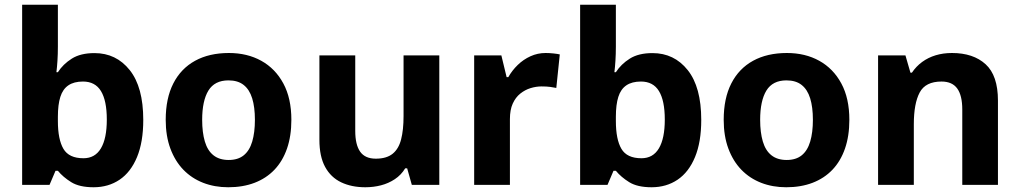

<svg xmlns="http://www.w3.org/2000/svg" viewBox="-20 -780 4301 810"><path d="M224.2 -582.9Q224.2 -552 222.4 -524Q220.6 -496 218 -475.4H224.2Q246 -509.4 283 -532.7Q319.9 -556 378.7 -556Q470.1 -556 527.3 -484.3Q584.4 -412.7 584.4 -274.1Q584.4 -180.9 558.1 -117.4Q531.8 -53.8 484.6 -21.9Q437.3 10 375 10Q315 10 280.5 -11.5Q246 -32.9 224.2 -59.5H214.2L188.9 0H73.4V-760H224.2ZM330.1 -436Q292 -436 268.5 -420Q244.9 -404 234.6 -371.4Q224.2 -338.8 224.2 -287.5V-269.4Q224.2 -191.8 247.6 -152.1Q270.9 -112.4 332.1 -112.4Q380.9 -112.4 405.7 -154.1Q430.6 -195.8 430.6 -275.7Q430.6 -355.4 406 -395.7Q381.5 -436 330.1 -436Z M1209.2 -274.5Q1209.2 -206.3 1190.8 -153.2Q1172.4 -100.2 1137.8 -63.9Q1103.1 -27.6 1053.9 -8.8Q1004.6 10 942.8 10Q885.5 10 837.1 -8.8Q788.8 -27.6 753.6 -63.9Q718.5 -100.2 698.8 -153.2Q679.1 -206.3 679.1 -274.5Q679.1 -365.3 711.2 -428Q743.3 -490.8 803 -523.6Q862.7 -556.4 945.8 -556.4Q1023 -556.4 1082.2 -523.6Q1141.4 -490.8 1175.3 -428Q1209.2 -365.3 1209.2 -274.5ZM832.9 -274.5Q832.9 -221.3 844.2 -183Q855.5 -144.7 880.5 -124.9Q905.4 -105.1 944.8 -105.1Q984.1 -105.1 1008.4 -124.9Q1032.8 -144.7 1044.1 -183Q1055.4 -221.3 1055.4 -274.5Q1055.4 -328.1 1043.9 -365.2Q1032.4 -402.3 1007.9 -421.6Q983.5 -440.9 943.8 -440.9Q885.6 -440.9 859.2 -397.9Q832.9 -354.8 832.9 -274.5Z M1833.3 -546.4V0H1717.4L1697.7 -69.8H1689.4Q1672.4 -41.8 1645.7 -24.1Q1619 -6.4 1587.3 1.8Q1555.6 10 1521.2 10Q1463.3 10 1419.5 -10.8Q1375.7 -31.6 1351.6 -75.8Q1327.5 -120.1 1327.5 -189.9V-546.4H1478.7V-227.6Q1478.7 -169.7 1499.4 -140.1Q1520.2 -110.6 1565.4 -110.6Q1610.7 -110.6 1636.4 -131.3Q1662 -151.9 1672.2 -192.1Q1682.5 -232.2 1682.5 -289.9V-546.4Z M2281.7 -556.4Q2297.3 -556.4 2314.5 -554.6Q2331.7 -552.8 2341.6 -550.4L2326.9 -409Q2315.8 -411.4 2300.9 -413.4Q2286 -415.4 2264.7 -415.4Q2241.6 -415.4 2218.2 -408.2Q2194.8 -401 2174.9 -385.1Q2155 -369.2 2143.1 -342.9Q2131.2 -316.6 2131.2 -277.5V0H1980.4V-546.4H2095.1L2117.3 -454.5H2124.4Q2140.1 -482.6 2164.1 -505.9Q2188.1 -529.2 2218.2 -542.8Q2248.3 -556.4 2281.7 -556.4Z M2578.2 -582.9Q2578.2 -552 2576.4 -524Q2574.6 -496 2572 -475.4H2578.2Q2600 -509.4 2637 -532.7Q2673.9 -556 2732.7 -556Q2824.1 -556 2881.3 -484.3Q2938.4 -412.7 2938.4 -274.1Q2938.4 -180.9 2912.1 -117.4Q2885.8 -53.8 2838.6 -21.9Q2791.3 10 2729 10Q2669 10 2634.5 -11.5Q2600 -32.9 2578.2 -59.5H2568.2L2542.9 0H2427.4V-760H2578.2ZM2684.1 -436Q2646 -436 2622.5 -420Q2598.9 -404 2588.6 -371.4Q2578.2 -338.8 2578.2 -287.5V-269.4Q2578.2 -191.8 2601.6 -152.1Q2624.9 -112.4 2686.1 -112.4Q2734.9 -112.4 2759.7 -154.1Q2784.6 -195.8 2784.6 -275.7Q2784.6 -355.4 2760 -395.7Q2735.5 -436 2684.1 -436Z M3563.2 -274.5Q3563.2 -206.3 3544.8 -153.2Q3526.4 -100.2 3491.8 -63.9Q3457.1 -27.6 3407.9 -8.8Q3358.6 10 3296.8 10Q3239.5 10 3191.1 -8.8Q3142.8 -27.6 3107.6 -63.9Q3072.5 -100.2 3052.8 -153.2Q3033.1 -206.3 3033.1 -274.5Q3033.1 -365.3 3065.2 -428Q3097.3 -490.8 3157 -523.6Q3216.7 -556.4 3299.8 -556.4Q3377 -556.4 3436.2 -523.6Q3495.4 -490.8 3529.3 -428Q3563.2 -365.3 3563.2 -274.5ZM3186.9 -274.5Q3186.9 -221.3 3198.2 -183Q3209.5 -144.7 3234.5 -124.9Q3259.4 -105.1 3298.8 -105.1Q3338.1 -105.1 3362.4 -124.9Q3386.8 -144.7 3398.1 -183Q3409.4 -221.3 3409.4 -274.5Q3409.4 -328.1 3397.9 -365.2Q3386.4 -402.3 3361.9 -421.6Q3337.5 -440.9 3297.8 -440.9Q3239.6 -440.9 3213.2 -397.9Q3186.9 -354.8 3186.9 -274.5Z M3996.1 -556.4Q4086 -556.4 4138 -509Q4190.1 -461.6 4190.1 -355.6V0H4039.6V-318Q4039.6 -376.9 4018.5 -406.4Q3997.3 -436 3952 -436Q3884.3 -436 3859.8 -389.6Q3835.2 -343.2 3835.2 -256V0H3684.4V-546.4H3799.8L3820.9 -473.4H3827.1Q3845.1 -500.2 3870.4 -518.7Q3895.7 -537.2 3927.3 -546.8Q3959 -556.4 3996.1 -556.4Z"/></svg>

Font: Noto Sans Khmer
Style: Regular
Weight: 400
Designer: Danh Hong and the Monotype Design Team
Foundry: Monotype Imaging Inc.
Version: Version 2.003